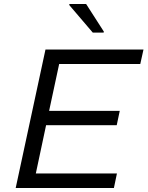

<svg xmlns="http://www.w3.org/2000/svg" viewBox="-20 -934 733 954"><path d="M58 0 206 -688H693L677 -616H274L224 -383H575L560 -312H209L158 -72H561L546 0ZM441 -772 324 -909 325 -914H408L496 -777L495 -772Z"/></svg>

Font: Saira SemiExpanded
Style: Italic
Weight: 400
Width: 6
Italic angle: -12°
Designer: Hector Gatti with collaboration of the Omnibus-Type team
Foundry: Omnibus-Type
Version: Version 1.101